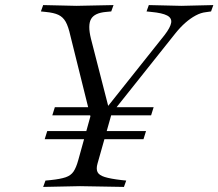

<svg xmlns="http://www.w3.org/2000/svg" viewBox="-20 -733 860 756"><path d="M186 -279 196 -311H585L575 -279ZM156 -185 166 -217H555L545 -185ZM150 3 159 -22 180 -24Q218 -28 238.5 -35Q259 -42 269.5 -57.5Q280 -73 288 -102L336 -275L257 -593Q249 -629 238.5 -647.5Q228 -666 210 -674.5Q192 -683 160 -686L141 -688L150 -713L281 -710L427 -713L418 -688L397 -686Q352 -682 338.5 -658Q325 -634 338 -581L414 -285L386 -291L628 -595Q651 -625 654 -643.5Q657 -662 638 -672Q619 -682 576 -686L557 -688L566 -713L694 -710L820 -713L811 -688L790 -685Q771 -683 750.5 -672Q730 -661 710 -643.5Q690 -626 670 -601L420 -287L364 -89Q358 -68 364 -55.5Q370 -43 392.5 -36Q415 -29 458 -24L477 -22L468 3L295 0Z"/></svg>

Font: Baskervville
Style: Italic
Weight: 400
Italic angle: -18°
Designer: ANRT
Foundry: ANRT
Version: Version 1.100